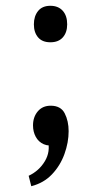

<svg xmlns="http://www.w3.org/2000/svg" viewBox="-20 -492 341 663"><path d="M88 151 79 115Q115 98 135 64.5Q155 31 145 -8L175 8Q149 14 131 6Q113 -2 103.5 -19.5Q94 -37 94 -59Q94 -88 110.5 -107.5Q127 -127 155 -127Q190 -127 203.5 -100.5Q217 -74 217 -39Q217 0 202.5 40Q188 80 159.5 110Q131 140 88 151ZM154 -346Q126 -346 111.5 -363Q97 -380 97 -408Q97 -436 111.5 -454Q126 -472 154 -472Q181 -472 196.5 -455Q212 -438 212 -408Q212 -380 197 -363Q182 -346 154 -346Z"/></svg>

Font: Andada Pro
Style: Regular
Weight: 400
Designer: Carolina Giovagnoli
Foundry: Huerta Tipografica
Version: Version 3.003